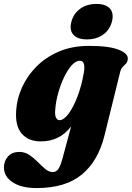

<svg xmlns="http://www.w3.org/2000/svg" viewBox="-69 -707 670 977"><path d="M463 -18.5Q431 112 347.5 181Q264 250 117.5 250Q40.5 250 -4.2 220.8Q-49 191.5 -49 144.5Q-49 112.5 -28.2 89.2Q-7.5 66 29 66Q57.5 66 80.5 81.5Q103.5 97 123.2 117.2Q143 137.5 161.5 153Q180 168.5 200 168.5Q216.5 168.5 227.5 153.5Q238.5 138.5 249 99.5L293 -64Q235.5 12.5 138 12.5Q75.5 12.5 41.2 -27.5Q7 -67.5 13.5 -147Q17 -204.5 43 -262.2Q69 -320 116 -367.8Q163 -415.5 230.2 -444.5Q297.5 -473.5 384.5 -473.5Q488 -473.5 537 -453.2Q586 -433 581 -404.5Q579 -390 571.2 -382.5Q563.5 -375 555 -366.2Q546.5 -357.5 542 -339ZM212.5 -153.5Q209 -121 216 -108.2Q223 -95.5 233.5 -95.5Q255.5 -95.5 279.8 -128Q304 -160.5 325 -215.2Q346 -270 357.5 -336.5Q368 -398 337 -398Q317 -398 296.2 -375Q275.5 -352 257.5 -314.8Q239.5 -277.5 227.5 -235Q215.5 -192.5 212.5 -153.5ZM373.5 -506.5Q325.5 -506.5 304.2 -530.5Q283 -554.5 294.5 -597Q305.5 -638.5 339.5 -662.8Q373.5 -687 421.5 -687Q470 -687 490.8 -662.8Q511.5 -638.5 500.5 -597Q489.5 -555 455.8 -530.8Q422 -506.5 373.5 -506.5Z"/></svg>

Font: Fraunces 72pt S050 Black
Style: Italic
Weight: 900
Italic angle: -16°
Version: Version 1.000; ttfautohint (v1.8.3)